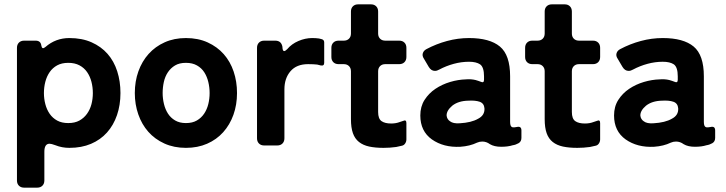

<svg xmlns="http://www.w3.org/2000/svg" viewBox="-20 -669 3339 883"><path d="M58 161V-449Q58 -464 67 -473Q76 -482 91 -482H144Q167 -482 170 -460Q173 -439 189 -453Q236 -494 299 -494Q357 -494 401 -474.5Q445 -455 474.5 -421.5Q504 -388 519 -341.5Q534 -295 534 -241Q534 -186 518 -139.5Q502 -93 472 -59.5Q442 -26 398.5 -7.5Q355 11 299 11Q265 11 235 -1Q216 -8 208 -8Q184 -8 184 29V161Q184 176 175 185Q166 194 151 194H91Q76 194 67 185Q58 176 58 161ZM294 -103Q324 -103 345 -114.5Q366 -126 380 -145.5Q394 -165 400.5 -189.5Q407 -214 407 -241Q407 -268 400.5 -293Q394 -318 380.5 -337.5Q367 -357 345.5 -368.5Q324 -380 294 -380Q264 -380 243 -368.5Q222 -357 208.5 -337.5Q195 -318 188.5 -293Q182 -268 182 -241Q182 -215 188.5 -190Q195 -165 208.5 -145.5Q222 -126 243 -114.5Q264 -103 294 -103Z M835 11Q780 11 736 -9Q692 -29 662 -63Q632 -97 616 -143Q600 -189 600 -241Q600 -295 616.5 -341Q633 -387 663.5 -421Q694 -455 737.5 -474.5Q781 -494 835 -494Q891 -494 935 -474Q979 -454 1009 -420Q1039 -386 1054.5 -340Q1070 -294 1070 -241Q1070 -187 1053.5 -141Q1037 -95 1006.5 -61Q976 -27 932.5 -8Q889 11 835 11ZM835 -103Q865 -103 885.5 -115Q906 -127 919 -146.5Q932 -166 938 -190.5Q944 -215 944 -241Q944 -267 938 -292Q932 -317 919.5 -336.5Q907 -356 886 -368Q865 -380 835 -380Q805 -380 785 -368Q765 -356 752 -336.5Q739 -317 733.5 -292Q728 -267 728 -241Q728 -216 734 -191Q740 -166 752.5 -146.5Q765 -127 785.5 -115Q806 -103 835 -103Z M1162 -33V-449Q1162 -464 1171 -473Q1180 -482 1195 -482H1246Q1274 -482 1279 -453V-450Q1280 -434 1287 -434Q1292 -434 1301 -443Q1321 -467 1352.5 -480.5Q1384 -494 1416 -494Q1424 -494 1432 -493.5Q1440 -493 1447 -492L1459 -489Q1471 -486 1471 -474V-380Q1471 -365 1455 -368Q1449 -370 1439 -372Q1431 -373 1420.5 -373.5Q1410 -374 1397 -374Q1344 -374 1316 -341.5Q1288 -309 1288 -258V-33Q1288 -18 1279 -9Q1270 0 1255 0H1195Q1180 0 1171 -9Q1162 -18 1162 -33Z M1744 11Q1706 11 1678 5Q1650 -1 1631 -16Q1612 -31 1603 -56.5Q1594 -82 1594 -121V-341Q1594 -356 1585 -365Q1576 -374 1561 -374H1537Q1522 -374 1513 -383Q1504 -392 1504 -407V-449Q1504 -464 1513 -473Q1522 -482 1537 -482H1561Q1576 -482 1585 -491Q1594 -500 1594 -515V-616Q1594 -631 1603 -640Q1612 -649 1627 -649H1686Q1701 -649 1710 -640Q1719 -631 1719 -616V-515Q1719 -500 1728 -491Q1737 -482 1752 -482H1816Q1831 -482 1840 -473Q1849 -464 1849 -449V-407Q1849 -392 1840 -383Q1831 -374 1816 -374H1752Q1737 -374 1728 -365Q1719 -356 1719 -341V-154Q1719 -123 1734.5 -112Q1750 -101 1779 -101Q1801 -101 1819 -108Q1824 -109 1834 -113Q1849 -120 1849 -103V-28Q1849 -18 1843.5 -9.5Q1838 -1 1829 1L1802 7Q1788 9 1773 10Q1758 11 1744 11Z M2097 6Q2020 10 1966 -28Q1913 -66 1913 -138Q1913 -179 1932.5 -209.5Q1952 -240 1982.5 -260.5Q2013 -281 2050 -292Q2087 -303 2123 -304Q2146 -306 2167 -301Q2174 -299 2180 -297Q2186 -295 2191 -293Q2206 -286 2206 -302V-318Q2206 -360 2188 -373Q2170 -385 2137 -385Q2102 -385 2067 -375.5Q2032 -366 2000 -349Q1990 -343 1980 -343Q1963 -343 1952 -361L1929 -400Q1921 -412 1924.5 -424Q1928 -436 1941 -443Q1986 -467 2036 -480.5Q2086 -494 2137 -494Q2232 -494 2279 -455Q2326 -416 2326 -318V-108Q2326 -87 2336 -84Q2343 -82 2357 -85Q2378 -90 2378 -69V-35Q2378 -18 2365 -10.5Q2352 -3 2338 -1Q2316 6 2285 6Q2253 6 2233 -6Q2217 -18 2198 -18Q2185 -18 2174 -13Q2141 3 2097 6ZM2094 -102Q2148 -105 2179 -123Q2210 -139 2208 -171Q2206 -194 2186 -201Q2166 -208 2133 -206Q2088 -205 2060 -183Q2033 -160 2034 -137Q2036 -120 2050 -111Q2064 -100 2094 -102Z M2635 11Q2597 11 2569 5Q2541 -1 2522 -16Q2503 -31 2494 -56.5Q2485 -82 2485 -121V-341Q2485 -356 2476 -365Q2467 -374 2452 -374H2428Q2413 -374 2404 -383Q2395 -392 2395 -407V-449Q2395 -464 2404 -473Q2413 -482 2428 -482H2452Q2467 -482 2476 -491Q2485 -500 2485 -515V-616Q2485 -631 2494 -640Q2503 -649 2518 -649H2577Q2592 -649 2601 -640Q2610 -631 2610 -616V-515Q2610 -500 2619 -491Q2628 -482 2643 -482H2707Q2722 -482 2731 -473Q2740 -464 2740 -449V-407Q2740 -392 2731 -383Q2722 -374 2707 -374H2643Q2628 -374 2619 -365Q2610 -356 2610 -341V-154Q2610 -123 2625.5 -112Q2641 -101 2670 -101Q2692 -101 2710 -108Q2715 -109 2725 -113Q2740 -120 2740 -103V-28Q2740 -18 2734.5 -9.5Q2729 -1 2720 1L2693 7Q2679 9 2664 10Q2649 11 2635 11Z M2988 6Q2911 10 2857 -28Q2804 -66 2804 -138Q2804 -179 2823.5 -209.5Q2843 -240 2873.5 -260.5Q2904 -281 2941 -292Q2978 -303 3014 -304Q3037 -306 3058 -301Q3065 -299 3071 -297Q3077 -295 3082 -293Q3097 -286 3097 -302V-318Q3097 -360 3079 -373Q3061 -385 3028 -385Q2993 -385 2958 -375.5Q2923 -366 2891 -349Q2881 -343 2871 -343Q2854 -343 2843 -361L2820 -400Q2812 -412 2815.5 -424Q2819 -436 2832 -443Q2877 -467 2927 -480.5Q2977 -494 3028 -494Q3123 -494 3170 -455Q3217 -416 3217 -318V-108Q3217 -87 3227 -84Q3234 -82 3248 -85Q3269 -90 3269 -69V-35Q3269 -18 3256 -10.5Q3243 -3 3229 -1Q3207 6 3176 6Q3144 6 3124 -6Q3108 -18 3089 -18Q3076 -18 3065 -13Q3032 3 2988 6ZM2985 -102Q3039 -105 3070 -123Q3101 -139 3099 -171Q3097 -194 3077 -201Q3057 -208 3024 -206Q2979 -205 2951 -183Q2924 -160 2925 -137Q2927 -120 2941 -111Q2955 -100 2985 -102Z"/></svg>

Font: Higure Gothic Black
Style: Regular
Weight: 900
Designer: Yoshimichi Ohira
Foundry: Positype
Version: Version 1.000